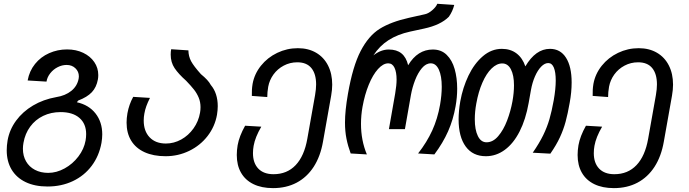

<svg xmlns="http://www.w3.org/2000/svg" viewBox="-20 -813 3640 1014"><path d="M15.5 -19.5Q15.5 -44 20 -71Q30 -128 65 -175.8Q100 -223.5 154.5 -255.8Q209 -288 276.5 -300Q325 -307.5 356.8 -333.2Q388.5 -359 395.5 -398.5Q396.5 -405.5 396.5 -409.5Q396.5 -435 378.2 -452.5Q360 -470 332 -470Q307.5 -470 284.5 -458.2Q261.5 -446.5 245.5 -426.2Q229.5 -406 225.5 -382L126 -388Q135 -438 165 -475.2Q195 -512.5 239.5 -532.2Q284 -552 334 -552Q382 -552 419.5 -534Q457 -516 478 -485.2Q499 -454.5 499 -416.5Q499 -404 497 -393.5Q489.5 -352 465 -326Q440.5 -300 393 -282L386 -273Q449 -259 484.5 -213.8Q520 -168.5 520 -103Q520 -83 516 -59Q503.5 10.5 464.2 62.8Q425 115 364.8 143.5Q304.5 172 231 172Q164 172 115.5 148.8Q67 125.5 41.2 82.5Q15.5 39.5 15.5 -19.5ZM432 -71Q435 -88.5 435 -104.5Q435 -159.5 399.5 -190.2Q364 -221 300 -221Q249.5 -221 208 -201Q166.5 -181 139.5 -144.2Q112.5 -107.5 104 -59Q101 -42.5 101 -27.5Q101 10 117.5 39Q134 68 164.5 84Q195 100 234.5 100Q278.5 100 321.2 76.5Q364 53 394 13.5Q424 -26 432 -71Z M648.5 -165.5Q648.5 -189 653 -215Q661.5 -261.5 683.5 -301.5L772 -296Q760 -272 753 -252.8Q746 -233.5 742.5 -213.5Q739 -195.5 739 -176.5Q739 -120.5 770.2 -87.8Q801.5 -55 856 -55Q898.5 -55 937 -76.2Q975.5 -97.5 1002 -134.8Q1028.5 -172 1036.5 -218Q1039 -231 1039 -247Q1039 -274 1029.5 -297Q1020 -320 1004.5 -339.8Q989 -359.5 963 -386.5Q922.5 -422.5 902 -453.2Q881.5 -484 881.5 -524.5Q881.5 -540.5 884 -553L975 -547Q975.5 -515.5 989.2 -489.8Q1003 -464 1041 -421.5Q1060.5 -405.5 1073.2 -391.8Q1086 -378 1093.5 -364Q1111.5 -343 1120.8 -314.5Q1130 -286 1130 -252.5Q1130 -232 1126 -207Q1115 -144.5 1076.2 -94.5Q1037.5 -44.5 979.2 -16.2Q921 12 854.5 12Q790 12 743.5 -9.2Q697 -30.5 672.8 -70.2Q648.5 -110 648.5 -165.5Z M1230.5 5.5Q1230.5 -19 1235 -46Q1243.5 -94 1274.5 -149L1360 -144Q1327.5 -88.5 1319.5 -43Q1316 -24 1316 -4Q1316 48 1344.2 77.5Q1372.5 107 1424.5 107Q1496 107 1541.5 59Q1587 11 1603 -80L1644 -311Q1649.5 -342.5 1649.5 -367Q1649.5 -423 1624.5 -453.5Q1599.5 -484 1550 -484Q1511.5 -484 1478.5 -466.5Q1445.5 -449 1424.2 -419.5Q1403 -390 1396.5 -355Q1391.5 -326 1391.5 -300.5L1310 -306.5Q1310 -327 1310.5 -339Q1311 -351 1314 -370Q1323.5 -422.5 1358 -465.8Q1392.5 -509 1444 -533.8Q1495.5 -558.5 1553 -558.5Q1608.5 -558.5 1649.5 -534.5Q1690.5 -510.5 1712.5 -467Q1734.5 -423.5 1734.5 -366Q1734.5 -339.5 1729 -308L1686 -66Q1672.5 12.5 1636.8 67.8Q1601 123 1546.5 151.8Q1492 180.5 1422 180.5Q1361.5 180.5 1318.5 159.5Q1275.5 138.5 1253 99.2Q1230.5 60 1230.5 5.5Z M1802 -166Q1802 -228.5 1817.5 -317Q1843 -463.5 1884.8 -543.8Q1926.5 -624 1985.2 -660.8Q2044 -697.5 2140 -719L2225 -738Q2243 -742 2263 -759.2Q2283 -776.5 2289.5 -793L2379 -787Q2370.5 -753 2350.5 -724.5Q2307.5 -681 2219.5 -662L2145.5 -646Q2079.5 -631.5 2031.8 -600.8Q1984 -570 1952 -520.5Q1991.5 -551.5 2033 -551.5Q2075 -551.5 2100.2 -531Q2125.5 -510.5 2135.5 -468.5Q2185.5 -551.5 2266 -551.5Q2310.5 -551.5 2339.2 -523.2Q2368 -495 2381.2 -448.2Q2394.5 -401.5 2394.5 -344.5Q2394.5 -298.5 2386 -251.5Q2373.5 -180.5 2346.5 -119.5Q2319.5 -58.5 2274 2.5L2188 -2.5Q2234.5 -62 2262.8 -124Q2291 -186 2304 -259.5Q2313 -311.5 2313 -354.5Q2313 -411.5 2297.8 -445Q2282.5 -478.5 2255 -478.5Q2229.5 -478.5 2208.2 -453.2Q2187 -428 2172.2 -389.8Q2157.5 -351.5 2150.5 -313L2118.5 -131H2034L2067 -319Q2074.5 -363 2074.5 -392.5Q2074.5 -432 2063.5 -455.2Q2052.5 -478.5 2030.5 -478.5Q2003.5 -478.5 1976.2 -448.2Q1949 -418 1927.5 -365.5Q1906 -313 1894.5 -248.5Q1886.5 -204 1886.5 -159Q1886.5 -71.5 1917.5 2.5L1832 -2.5Q1817.5 -42 1809.8 -80.5Q1802 -119 1802 -166Z M2402 -182.5Q2402 -227 2411 -278.5Q2424 -350.5 2454.2 -413.8Q2484.5 -477 2530 -516Q2575.5 -555 2630.5 -555Q2676 -555 2707.8 -531Q2739.5 -507 2754.5 -462.5Q2809 -555 2884.5 -555Q2939.5 -555 2969.2 -508.2Q2999 -461.5 2999 -377.5Q2999 -327 2989 -272Q2978.5 -212 2967.2 -170.5Q2956 -129 2937.2 -88.2Q2918.5 -47.5 2886.5 -1.5L2793.5 -6.5Q2828 -56.5 2848.8 -99Q2869.5 -141.5 2881.8 -183.8Q2894 -226 2904.5 -284Q2915 -344 2915 -388Q2915 -432 2905 -456Q2895 -480 2875.5 -480Q2856.5 -480 2838 -461Q2819.5 -442 2805.2 -409.2Q2791 -376.5 2784 -337L2772 -269.5Q2756.5 -182 2724.2 -118.8Q2692 -55.5 2646.2 -21.8Q2600.5 12 2546 12Q2477 12 2439.5 -39.2Q2402 -90.5 2402 -182.5ZM2686.5 -278.5Q2694.5 -323 2694.5 -362Q2694.5 -416 2678.2 -447Q2662 -478 2632.5 -478Q2603.5 -478 2576 -451.2Q2548.5 -424.5 2527.5 -376.2Q2506.5 -328 2495.5 -266.5Q2487.5 -223 2487.5 -183.5Q2487.5 -127.5 2503.8 -94.5Q2520 -61.5 2549.5 -61.5Q2583.5 -61.5 2611.2 -94Q2639 -126.5 2658 -176.2Q2677 -226 2686.5 -278.5Z M3030.5 5.5Q3030.5 -19 3035 -46Q3043.5 -94 3074.5 -149L3160 -144Q3127.5 -88.5 3119.5 -43Q3116 -24 3116 -4Q3116 48 3144.2 77.5Q3172.5 107 3224.5 107Q3296 107 3341.5 59Q3387 11 3403 -80L3444 -311Q3449.5 -342.5 3449.5 -367Q3449.5 -423 3424.5 -453.5Q3399.5 -484 3350 -484Q3311.5 -484 3278.5 -466.5Q3245.5 -449 3224.2 -419.5Q3203 -390 3196.5 -355Q3191.5 -326 3191.5 -300.5L3110 -306.5Q3110 -327 3110.5 -339Q3111 -351 3114 -370Q3123.5 -422.5 3158 -465.8Q3192.5 -509 3244 -533.8Q3295.5 -558.5 3353 -558.5Q3408.5 -558.5 3449.5 -534.5Q3490.5 -510.5 3512.5 -467Q3534.5 -423.5 3534.5 -366Q3534.5 -339.5 3529 -308L3486 -66Q3472.5 12.5 3436.8 67.8Q3401 123 3346.5 151.8Q3292 180.5 3222 180.5Q3161.5 180.5 3118.5 159.5Q3075.5 138.5 3053 99.2Q3030.5 60 3030.5 5.5Z"/></svg>

Font: JuliaMono
Style: Italic
Weight: 400
Italic angle: -9°
Monospace: yes
Designer: cormullion
Foundry: corm
Version: Version 0.057; ttfautohint (v1.8.4)